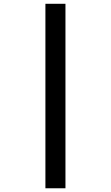

<svg xmlns="http://www.w3.org/2000/svg" viewBox="-20 -777 591 1024"><path d="M222.2 -756.8H329.1V227.1H222.2Z"/></svg>

Font: Droid Sans
Style: Bold
Weight: 700
Foundry: Ascender Corporation
Version: Version 1.00 build 112